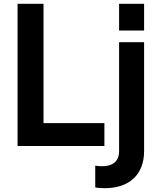

<svg xmlns="http://www.w3.org/2000/svg" viewBox="-20 -765 835 1006"><path d="M527 0V-120H208V-745H72V0ZM735 -605V-745H604V-605ZM529 221C656 221 735 151 735 27V-544H604V27C604 80 571 106 515 106C503 106 491 105 479 103V217C491 220 512 221 529 221Z"/></svg>

Font: Plus Jakarta Sans
Style: Bold
Weight: 700
Designer: Gumpita Rahayu
Foundry: Tokotype
Version: Version 2.071;gftools[0.9.30]